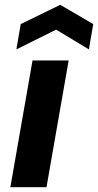

<svg xmlns="http://www.w3.org/2000/svg" viewBox="-20 -777 407 797"><path d="M23 0 115 -526H265L173 0ZM48 -572 66 -677 230 -757 367 -677 349 -572 213 -654Z"/></svg>

Font: DM Sans 9pt Black
Style: Italic
Weight: 900
Italic angle: -10°
Version: Version 4.004;gftools[0.9.30]